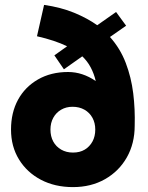

<svg xmlns="http://www.w3.org/2000/svg" viewBox="-20 -752 606 784"><path d="M278 12Q204 12 147 -18Q90 -48 57.5 -101Q25 -154 25 -223Q25 -292 53.5 -344.5Q82 -397 135 -427.5Q188 -458 258 -458Q317 -458 371 -421Q364 -451 350.5 -476.5Q337 -502 316 -522L241 -469L202 -526L254 -563Q205 -587 131 -604L160 -732Q229 -722 282.5 -700Q336 -678 377 -649L454 -703L495 -647L429 -601Q471 -554 493.5 -495Q516 -436 524 -371Q532 -306 530 -239Q530 -166 498 -109.5Q466 -53 409 -20.5Q352 12 278 12ZM278 -129Q306 -129 326 -141Q346 -153 357.5 -174Q369 -195 369 -223Q369 -250 357.5 -271Q346 -292 325 -304Q304 -316 276 -316Q250 -316 229.5 -304Q209 -292 197.5 -271Q186 -250 186 -223Q186 -195 197.5 -174Q209 -153 230 -141Q251 -129 278 -129Z"/></svg>

Font: Figtree ExtraBold
Style: Regular
Weight: 800
Designer: Erik Kennedy
Foundry: Erik Kennedy
Version: Version 2.002